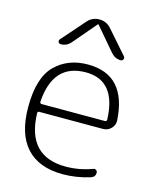

<svg xmlns="http://www.w3.org/2000/svg" viewBox="-114 -832 749 921"><g transform="rotate(15 260.0 -371.5)"><path d="M268 -491Q106 -491 93 -299Q93 -289 102 -289H416Q425 -289 425 -299Q418 -491 268 -491ZM287 10Q167 10 105 -58Q43 -126 43 -260Q43 -405 106 -467.5Q169 -530 268 -530Q459 -530 472 -306Q473 -283 456.5 -266.5Q440 -250 416 -250H100Q92 -250 92 -241Q98 -29 290 -29Q357 -29 422 -53Q429 -56 435.5 -51.5Q442 -47 442 -39Q442 -18 421 -11Q352 10 287 10ZM323 -727 424 -612Q429 -606 425.5 -598Q422 -590 414 -590Q385 -590 365 -613L267 -728Q266 -729 265 -729L263 -728L165 -613Q145 -590 116 -590Q107 -590 103.5 -597.5Q100 -605 106 -612L207 -727Q230 -753 265 -753Q300 -753 323 -727Z"/></g></svg>

Font: Rounded Mplus 1c Light
Style: Regular
Weight: 300
Version: Version 1.059.20150529